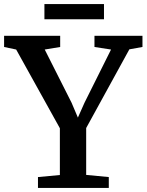

<svg xmlns="http://www.w3.org/2000/svg" viewBox="-35 -918 716 938"><path d="M257.5 -63V-291.5L44 -676L-15 -688.5V-743H259V-688.5L183.5 -676L314.5 -416.5L345.5 -343.5L378 -416.5L507.5 -676L426.5 -688.5V-743H661V-688.5L597 -677L386 -292.5V-63.5L496.5 -53V0H150.5V-53ZM473 -898V-824H182V-898Z"/></svg>

Font: Merriweather 20pt SemiBold
Style: Regular
Weight: 600
Version: Version 2.100